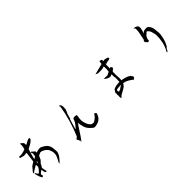

<svg xmlns="http://www.w3.org/2000/svg" viewBox="277 -2110 3446 3446"><g transform="rotate(-45 2000.0 -387.5)"><path d="M533.7 -422.9Q578.6 -440.4 617.2 -440.4Q627.9 -440.4 640.6 -439.5Q666.5 -427.7 693.4 -413.1Q720.2 -397.9 743.7 -376.5Q783.7 -333.5 791.7 -278.3Q799.8 -223.1 799.8 -165V-164.1Q787.6 -117.7 759 -80.3Q730.5 -43 693.8 -5.4L680.7 8.3V-16.6Q709 -64 730.5 -112.8Q746.1 -147 746.1 -188Q746.1 -202.1 744.1 -217.3Q737.8 -250.5 725.1 -279.8Q713.4 -307.6 686.5 -331.1Q661.6 -351.1 632.8 -365.7Q609.4 -377.4 582 -377.4Q577.1 -377.4 572.3 -377L519.5 -351.6L488.3 -282.7L435.1 -225.1Q431.2 -200.7 414.1 -183.1Q402.8 -171.4 402.8 -153.3Q402.8 -149.9 403.3 -146.5L420.9 -59.6H411.1H395.5L393.6 -62.5Q378.4 -81.1 376 -105.5Q374.5 -124 372.1 -144Q356.4 -134.3 337.9 -121.6Q320.3 -109.4 307.6 -91.3V-79.6L316.9 -52.2L298.8 -37.1H284.7Q273.4 -55.7 266.1 -71.5Q258.8 -87.4 253.4 -103.5Q242.7 -135.7 235.4 -170.4L233.4 -179.7H246.1H250.5L275.9 -138.7H286.1V-130.9L293 -129.4Q315.9 -155.3 337.9 -178.7Q359.9 -201.7 367.2 -229L363.3 -277.8L265.1 -219.2L228.5 -188.5V-205.1V-215.8V-218.8L302.2 -306.6L371.6 -351.1L397.5 -547.9L327.1 -542L250.5 -563L245.6 -582L250 -578.1L250.5 -591.8Q265.1 -590.3 275.9 -590.3Q309.1 -590.3 337.4 -596.2Q377.9 -604 414.6 -620.1Q423.3 -643.6 428.2 -671.9Q431.2 -689 431.2 -705.1Q431.2 -721.2 429.7 -735.4L428.7 -744.1H444.3L489.3 -701.7L492.7 -651.4H494.1Q521.5 -664.6 550 -681.6Q578.6 -698.7 612.3 -703.1L621.1 -704.1V-670.9L596.7 -644.5Q567.9 -620.6 535.2 -602.1Q503.9 -584.5 472.7 -570.3Q453.6 -521.5 441.4 -468.3Q429.7 -418.5 414.6 -369.1L459.5 -392.6L469.7 -457L451.7 -503.9H462.9H469.7L529.3 -451.7V-422.9ZM406.7 -300.8 402.8 -264.2 430.2 -314Z M1233.4 9.3V-22.5L1232.4 -26.4H1226.6V-30.3H1226.1L1211.4 -65.9L1203.1 -70.8V-82V-85.9L1241.7 -115.2Q1301.8 -256.3 1345.2 -404.3Q1388.7 -552.2 1412.1 -703.1L1401.9 -730.5H1419.9Q1424.3 -726.6 1426.3 -724.6Q1441.4 -709.5 1445.8 -690.9Q1449.2 -678.2 1449.2 -666Q1449.2 -654.3 1448.2 -643.6L1444.8 -634.8L1448.7 -613.8L1418.9 -531.2V-550.8L1382.8 -422.9H1377H1375L1318.8 -232.4H1326.2L1323.7 -225.6Q1345.7 -254.9 1370.1 -282.7Q1405.8 -323.2 1419.4 -373L1420.4 -377L1428.7 -380.4V-392.1L1463.4 -399.4L1512.7 -392.6V-359.4Q1505.9 -335.4 1503.9 -310.1Q1502 -284.2 1502 -256.3Q1508.8 -209 1525.4 -166.5Q1541.5 -125 1576.2 -91.8Q1589.4 -82.5 1603.5 -81.1Q1618.7 -79.1 1635.3 -79.1Q1659.7 -89.4 1683.6 -107.4Q1708.5 -125.5 1728 -150.4L1753.9 -187.5H1757.8H1764.6L1760.7 -183.6H1772.5V-177.2L1789.1 -166.5V-150.9L1759.8 -86.4L1750.5 -83.5L1747.1 -71.3Q1744.6 -68.4 1743.7 -67.4Q1712.9 -36.6 1673.6 -23.2Q1634.3 -9.8 1587.9 -5.9Q1564.5 -14.6 1545.2 -31.7Q1525.9 -48.8 1509.3 -65.9Q1466.8 -109.4 1451.2 -165.5Q1436.5 -217.8 1429.2 -274.9Q1381.8 -210.9 1338.6 -140.9Q1295.4 -70.8 1247.6 -8.8Z M2525.4 -635.7Q2525.4 -629.9 2526.1 -620.8Q2526.9 -611.8 2526.9 -597.2Q2526.9 -582.5 2523.9 -565.4H2527.3L2548.3 -570.3L2570.3 -546.9V-530.3V-526.9L2522 -484.4L2519.5 -452.1L2522.5 -431.6L2519.5 -409.7L2525.4 -301.3L2520.5 -265.1Q2564 -258.8 2605.5 -246.6Q2651.9 -233.9 2691.9 -205.6L2694.3 -204.1L2697.3 -193.4L2706.1 -187L2723.6 -157.7L2712.9 -132.3L2703.1 -129.4L2698.7 -117.2H2675.8V-127L2666 -131.8L2644 -147Q2610.4 -170.9 2574.7 -186.5Q2542 -201.2 2505.4 -204.6L2489.7 -177.2Q2475.1 -155.3 2452.1 -142.1Q2429.2 -128.9 2408.2 -114.3L2336.9 -76.7L2316.4 -56.2L2292 -37.1L2286.1 -79.6L2292 -102.5Q2286.1 -110.4 2286.1 -119.6V-139.6L2290 -153.8L2285.6 -179.2L2319.3 -236.3Q2356.9 -256.3 2399.9 -263.2Q2438 -269 2476.1 -269.5L2479.5 -370.1Q2472.7 -396 2472.7 -422.4V-465.3L2420.9 -447.8Q2395 -455.6 2372.1 -464.4Q2348.1 -473.6 2329.6 -492.7L2315.9 -505.9H2391.6L2403.3 -502.4L2469.2 -535.2L2475.6 -593.3L2473.1 -663.1H2467.3Q2432.6 -648.4 2392.1 -648.4H2314L2267.1 -668.9L2476.1 -723.1L2483.4 -784.2H2509.8L2531.2 -773.9L2541 -734.4H2550.8V-741.2H2580.1H2581.1L2643.6 -722.7V-716.8V-689.5Q2615.7 -680.7 2592.3 -678.7Q2568.8 -676.8 2549.3 -667L2538.1 -661.1V-676.8H2533.2Q2525.4 -657.7 2525.4 -635.7ZM2421.4 -211.9Q2397.9 -208 2373.5 -208Q2354 -208 2339.4 -195.3L2336.9 -168.9L2349.6 -150.4H2354.5L2366.7 -157.7L2400.4 -169.4V-175.3L2444.8 -201.7L2456.1 -210V-211.9Z M3538.6 -380.4Q3538.6 -397 3538.1 -413.1Q3530.3 -453.6 3518.1 -491.7Q3506.3 -528.3 3474.6 -556.6L3461.4 -561.5L3441.4 -549.3L3438 -538.6L3427.7 -536.1V-528.3H3416.5Q3396.5 -504.9 3384.8 -479.2Q3373 -453.6 3373 -420.9V-414.6L3344.2 -408.7L3305.2 -448.7L3302.2 -475.6L3319.8 -493.2Q3331.5 -553.7 3345.7 -617.2Q3357.9 -669.9 3357.9 -725.6Q3357.9 -734.9 3357.4 -744.1L3332 -765.6H3370.1L3414.1 -741.7Q3427.7 -725.6 3427.7 -707V-674.8Q3414.6 -617.2 3397.9 -571.8L3418.5 -594.7Q3439.9 -609.4 3462.9 -610.8Q3485.8 -612.3 3509.8 -612.3H3511.2L3543 -598.1Q3582.5 -551.3 3590.8 -494.1Q3598.6 -439.5 3602.5 -380.9L3599.6 -375.5L3602.5 -364.7Q3594.7 -297.4 3575.9 -232.4Q3557.1 -167.5 3521 -109.9L3507.3 -104L3472.2 -43H3450.2L3457 -54.7Q3505.4 -137.7 3523.4 -227.5Q3538.6 -302.2 3538.6 -380.4Z"/></g></svg>

Font: Bakudai
Style: Bold
Weight: 700
Version: Version 1.48